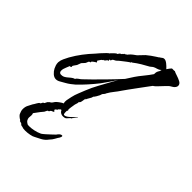

<svg xmlns="http://www.w3.org/2000/svg" viewBox="-189 -420 741 741"><g transform="rotate(45 182.0 -49.0)"><path d="M161 93Q156 97 147 97Q134 97 127 87L121 74Q119 68 115.5 63Q112 58 112 51Q112 43 114 35.5Q116 28 117 21Q120 7 126 -7.5Q132 -22 137 -35Q147 -60 160 -83.5Q173 -107 186 -131L198 -152L193 -145Q184 -132 176 -120Q168 -108 159 -96Q144 -77 127.5 -58.5Q111 -40 94 -24Q87 -18 79 -12Q71 -6 62 -1Q54 3 44.5 9Q35 15 26 15Q16 15 7 7Q-2 -1 -7 -11Q-10 -17 -12 -23.5Q-14 -30 -14 -38Q-13 -50 -8 -60Q-3 -70 2 -80Q15 -103 30.5 -123.5Q46 -144 64 -163Q67 -167 75.5 -176.5Q84 -186 92.5 -194.5Q101 -203 104 -203Q102 -205 104 -205Q107 -208 114 -215Q121 -222 125 -222Q126 -224 129 -228Q132 -232 135 -232V-231Q136 -233 137.5 -235Q139 -237 141 -237Q141 -239 142 -239L144 -242H147Q149 -246 153 -246L157 -251Q162 -257 169 -262.5Q176 -268 182 -272L205 -296Q222 -310 238 -320L249 -327V-328Q254 -330 257.5 -333.5Q261 -337 267 -337Q274 -337 283 -330Q292 -323 300 -314Q303 -319 307 -324Q311 -329 313 -331Q314 -332 320.5 -331.5Q327 -331 327 -332H329Q334 -329 345.5 -325.5Q357 -322 367.5 -316.5Q378 -311 378 -301Q378 -297 375 -292Q371 -286 364.5 -282.5Q358 -279 353 -275L344 -266Q340 -262 327 -248Q314 -234 309 -232Q309 -232 298.5 -218Q288 -204 274.5 -185.5Q261 -167 250 -152Q239 -137 238 -135Q228 -120 219 -109Q210 -98 202 -84Q201 -80 198 -77Q195 -74 193 -71L190 -62Q189 -59 183.5 -50Q178 -41 176 -40Q175 -33 168.5 -23.5Q162 -14 163 -10L161 -13L160 -12Q159 -8 157.5 2.5Q156 13 151 14V16Q151 20 149.5 24Q148 28 147 32Q146 36 144 50.5Q142 65 142 76Q142 90 146 90Q154 91 165.5 81Q177 71 183 65L190 58Q191 59 190 60Q189 62 182 70Q175 78 175 80Q172 80 172 81ZM34 -12Q43 -13 56.5 -25Q70 -37 77 -38Q80 -44 87 -48.5Q94 -53 98 -57L127 -85Q148 -106 171 -129.5Q194 -153 214 -175L234 -206Q242 -218 256 -235Q270 -252 280 -267Q280 -271 280.5 -275.5Q281 -280 284 -286Q286 -288 287 -291Q288 -294 289 -297V-298H288Q282 -292 273.5 -290Q265 -288 258 -284L248 -276Q233 -268 218 -259Q203 -250 189 -239Q185 -239 185 -235Q183 -235 172.5 -227Q162 -219 152.5 -211.5Q143 -204 143 -203Q139 -199 132 -196Q125 -193 125 -186H119V-178H114V-177Q113 -175 110.5 -172Q108 -169 105 -168Q104 -167 104 -168H103Q102 -165 100.5 -164.5Q99 -164 97 -162L89 -150H88L92 -142Q90 -142 83 -137Q76 -132 76 -131H75V-126Q68 -125 66.5 -120Q65 -115 62 -110L51 -98L45 -82L38 -72Q37 -71 35.5 -68Q34 -65 35 -65V-64Q37 -64 34.5 -61Q32 -58 28 -59Q27 -55 22 -44Q17 -33 17 -24Q17 -9 34 -12ZM64 236Q60 236 56 234Q55 233 54.5 232Q54 231 52 230Q51 229 47.5 228.5Q44 228 42 227Q41 226 41 225Q41 224 39 223Q38 222 37 221.5Q36 221 34 220Q30 217 27 214Q24 211 23 209Q21 204 19 198.5Q17 193 17 187Q17 174 21.5 165.5Q26 157 31 147Q33 144 35 141Q37 138 39 134Q42 130 43.5 127Q45 124 49 123Q51 122 52 119Q53 116 54 115Q55 113 57 112.5Q59 112 60 111Q62 108 63.5 104Q65 100 68 98Q70 95 73 93.5Q76 92 79 89Q81 87 83 83.5Q85 80 86 79Q88 76 98 68.5Q108 61 114 59Q120 56 129 56Q134 56 138.5 58Q143 60 145 68L135 75H131Q129 82 123 84Q121 84 121 84Q120 86 118.5 87Q117 88 115 90Q114 91 114 92.5Q114 94 112 95Q111 96 109.5 96.5Q108 97 107 99Q104 103 106.5 104Q109 105 110 107Q111 110 104 112Q97 114 95 121Q89 122 87.5 126Q86 130 83 135L73 147L56 170Q58 173 58 180Q58 183 57.5 186.5Q57 190 57 193Q57 198 60 204Q63 210 72 215Q74 216 82 216Q93 216 107 213Q121 210 134 204Q139 201 148.5 192.5Q158 184 167 175.5Q176 167 178 165Q187 151 196 151Q199 151 199 154Q199 157 196 163Q191 170 186 179.5Q181 189 173 197Q163 211 148.5 218.5Q134 226 126 230Q120 234 107 236.5Q94 239 82 239Q70 239 64 236Z"/></g></svg>

Font: Cherish
Style: Regular
Weight: 400
Designer: Robert E. Leuschke
Foundry: Robert E. Leuschke
Version: Version 1.005